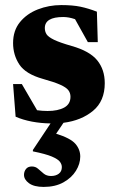

<svg xmlns="http://www.w3.org/2000/svg" viewBox="-20 -471 456 756"><path d="M152 265Q114 265 94.2 250.5Q74.5 236 74.5 217.5Q74.5 204.5 82.2 194.5Q90 184.5 105.5 184.5Q120 184.5 130.2 193.8Q140.5 203 152 212.5Q163.5 222 181 222Q199.5 222 211.5 213Q223.5 204 223.5 187Q223.5 176 215.8 165.8Q208 155.5 183.8 145.2Q159.5 135 109.5 125V119.5L179 15Q141 14.5 105.5 7.8Q70 1 41.5 -11.5L31.5 -140H66L126 -37Q146.5 -34 167.5 -34Q208 -34 232.8 -47.5Q257.5 -61 257.5 -90Q257.5 -105 249 -116Q240.5 -127 217 -137.5Q193.5 -148 148.5 -160.5Q81 -179.5 56.2 -217Q31.5 -254.5 31.5 -301.5Q31.5 -350.5 58.5 -383.8Q85.5 -417 129 -434Q172.5 -451 221 -451Q266.5 -451 297.2 -444.5Q328 -438 361.5 -425L365 -305H326L275.5 -395.5Q251 -404 229 -404Q156.5 -404 156.5 -360.5Q156.5 -347 163.2 -336.2Q170 -325.5 192.5 -314.5Q215 -303.5 262 -290Q333 -270 362.8 -233.5Q392.5 -197 392.5 -143.5Q392.5 -73 346.5 -34.8Q300.5 3.5 230 12.5L201 55.5Q257.5 73 276.8 95.2Q296 117.5 296 145.5Q296 174 279 201.5Q262 229 229.8 247Q197.5 265 152 265Z"/></svg>

Font: Newsreader 16pt ExtraBold
Style: Regular
Weight: 800
Designer: Hugues Gentile
Foundry: Production Type
Version: Version 1.003; ttfautohint (v1.8.3)